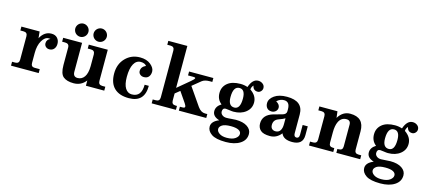

<svg xmlns="http://www.w3.org/2000/svg" viewBox="-68 -1440 5170 2319"><g transform="rotate(15 2516.5 -280.5)"><path d="M399.9 0H53.7V-48.8H92.8Q141.6 -48.8 141.6 -97.7V-390.6Q141.6 -439.5 92.8 -439.5H52.7V-488.3H280.8L288.6 -406.2Q338.9 -500 427.2 -500Q475.1 -500 501.5 -470.9Q527.8 -441.9 527.8 -398.9Q527.8 -359.9 506.3 -335Q484.9 -310.1 449.2 -310.1Q421.4 -310.1 403.3 -327.4Q385.3 -344.7 385.3 -370.1Q385.3 -415 430.2 -435.1Q421.9 -437 409.2 -437Q360.8 -437 325.7 -376.5Q290.5 -315.9 290.5 -224.1V-97.7Q290.5 -48.8 335 -48.8H399.9Z M837.4 9.8Q752 9.8 707.8 -26.6Q663.6 -63 663.6 -171.4V-390.6Q663.6 -439.5 612.3 -439.5H575.2V-488.3H811.5V-127.4Q811.5 -64 867.7 -64Q920.4 -64 951.9 -108.6Q983.4 -153.3 984.4 -243.2V-390.6Q983.4 -439.5 934.6 -439.5H895.5V-488.3H1132.8V-97.7Q1132.8 -48.8 1181.6 -48.8H1219.7V0H990.2V-65.9Q932.6 9.8 837.4 9.8ZM769.5 -552.7Q752.9 -552.7 737.8 -559.1Q722.7 -565.4 711.2 -576.9Q699.7 -588.4 693.4 -603.5Q687 -618.7 687 -635.3Q687 -651.4 693.4 -666.5Q699.7 -681.6 711.2 -693.1Q722.7 -704.6 737.8 -710.9Q752.9 -717.3 769.5 -717.3Q785.6 -717.3 800.8 -710.9Q815.9 -704.6 827.4 -693.1Q838.9 -681.6 845.2 -666.5Q851.6 -651.4 851.6 -635.3Q851.6 -618.7 845.2 -603.5Q838.9 -588.4 827.4 -576.9Q815.9 -565.4 800.8 -559.1Q785.6 -552.7 769.5 -552.7ZM999 -552.7Q982.4 -552.7 967.3 -559.1Q952.1 -565.4 940.7 -576.9Q929.2 -588.4 922.9 -603.5Q916.5 -618.7 916.5 -635.3Q916.5 -651.4 922.9 -666.5Q929.2 -681.6 940.7 -693.1Q952.1 -704.6 967.3 -710.9Q982.4 -717.3 999 -717.3Q1015.1 -717.3 1030.3 -710.9Q1045.4 -704.6 1056.9 -693.1Q1068.4 -681.6 1074.7 -666.5Q1081.1 -651.4 1081.1 -635.3Q1081.1 -618.7 1074.7 -603.5Q1068.4 -588.4 1056.9 -576.9Q1045.4 -565.4 1030.3 -559.1Q1015.1 -552.7 999 -552.7Z M1527.3 11.2Q1408.7 11.2 1345 -50.3Q1281.2 -111.8 1281.2 -231.9Q1281.2 -349.6 1354 -424.8Q1426.8 -500 1535.6 -500Q1618.7 -500 1668.9 -458.5Q1719.2 -417 1719.2 -371.1Q1719.2 -332.5 1699 -307.1Q1678.7 -281.7 1638.7 -281.7Q1609.4 -281.7 1590.3 -298.8Q1571.3 -315.9 1571.3 -339.8Q1571.3 -393.1 1629.4 -418.9Q1608.4 -449.2 1556.6 -449.2Q1501.5 -449.2 1470.5 -393.1Q1439.5 -336.9 1439.5 -231.9Q1439.5 -137.7 1469.7 -89.8Q1500 -42 1551.3 -42Q1672.4 -42 1672.4 -195.3H1724.6Q1724.6 11.2 1527.3 11.2Z M2495.1 0H2152.3V-48.8H2181.6Q2214.8 -48.8 2214.8 -64.5Q2214.8 -79.6 2196.8 -106L2108.4 -234.9L2049.3 -187V-97.7Q2049.3 -48.8 2098.1 -48.8H2115.7V0H1812.5V-48.8H1851.6Q1900.4 -48.8 1900.4 -97.7V-683.6Q1900.4 -732.4 1851.6 -732.4H1811.5V-781.2H2049.3V-256.8L2201.7 -384.3Q2241.7 -417.5 2241.7 -430.2Q2241.7 -439.5 2215.8 -439.5H2149.4V-488.3H2453.1V-439.5H2419.4Q2358.9 -439.5 2326.2 -414.1L2220.7 -328.1L2375.5 -104Q2415 -48.8 2466.3 -48.8H2495.1Z M2795.9 219.7Q2671.4 219.7 2616.5 181.6Q2561.5 143.6 2561.5 89.4Q2561.5 23.4 2653.8 -13.7Q2566.9 -39.6 2566.9 -106.9Q2566.9 -166.5 2630.9 -206.1Q2570.8 -252.9 2570.8 -334Q2570.8 -410.6 2627.7 -457.8Q2684.6 -504.9 2790 -504.9Q2835 -504.9 2878.9 -490.2Q2915.5 -597.2 2986.8 -597.2Q3019.5 -597.2 3044.2 -577.6Q3068.8 -558.1 3068.8 -526.9Q3068.8 -503.4 3051.5 -485.1Q3034.2 -466.8 3011.7 -466.8Q2955.6 -466.8 2944.8 -525.9Q2921.4 -500.5 2920.9 -470.2Q3004.9 -413.1 3004.9 -329.1Q3004.9 -253.9 2945.1 -206.1Q2885.3 -158.2 2792 -158.2Q2773.4 -158.2 2739.5 -163.6Q2705.6 -168.9 2693.8 -168.9Q2654.8 -168.5 2654.8 -124Q2654.8 -99.1 2676 -81.8Q2697.3 -64.5 2729 -64.5Q2761.2 -64.5 2790 -67.9Q2818.8 -71.3 2847.7 -71.3Q2938.5 -71.3 2990.7 -36.1Q3043 -1 3043 54.7Q3043 131.3 2974.6 175.5Q2906.2 219.7 2795.9 219.7ZM2788.6 -209Q2862.3 -209 2862.3 -339.8Q2862.3 -454.1 2790.5 -454.1Q2712.4 -454.1 2712.4 -320.8Q2712.4 -209 2788.6 -209ZM2793.9 167.5Q2864.3 167.5 2901.1 140.9Q2938 114.3 2938 82.5Q2938 51.8 2905.3 35.2Q2872.6 18.6 2809.6 18.6Q2733.4 18.6 2700.7 40.3Q2668 62 2668 90.3Q2668 121.1 2701.9 144.3Q2735.8 167.5 2793.9 167.5Z M3293.5 12.2Q3210.4 12.2 3175 -19.8Q3139.6 -51.8 3139.6 -105Q3139.6 -213.4 3264.6 -251L3370.1 -279.8Q3420.9 -293 3420.9 -331.5V-357.4Q3420.9 -451.2 3347.7 -451.2Q3298.3 -451.2 3258.8 -413.1Q3307.6 -385.7 3307.6 -346.7Q3307.6 -317.4 3286.1 -298.6Q3264.6 -279.8 3235.8 -279.8Q3198.2 -279.8 3178 -303.2Q3157.7 -326.7 3157.7 -362.8Q3157.7 -418 3215.6 -459Q3273.4 -500 3372.6 -500Q3574.7 -500 3574.7 -333V-98.6Q3574.7 -53.2 3608.4 -53.2Q3641.6 -53.2 3641.6 -98.6V-219.7H3705.6V-108.9Q3705.6 12.2 3571.3 12.2Q3460 12.2 3432.6 -59.1Q3376.5 12.2 3293.5 12.2ZM3342.8 -61Q3382.8 -61 3401.9 -90.3Q3420.9 -119.6 3420.9 -169.9V-244.1Q3399.4 -230 3340.6 -208.7Q3281.7 -187.5 3281.7 -125Q3281.7 -93.3 3298.8 -77.1Q3315.9 -61 3342.8 -61Z M4419.9 0H4121.6V-48.8H4139.2Q4188 -48.8 4188 -97.7V-370.1Q4188 -424.3 4134.8 -424.3Q4071.8 -424.3 4041.5 -363.3Q4016.6 -313 4016.6 -226.1V-97.7Q4016.6 -48.8 4065.4 -48.8H4083V0H3779.8V-48.8H3818.8Q3867.7 -48.8 3867.7 -97.7V-390.6Q3867.7 -439.5 3818.8 -439.5H3778.8V-488.3H4004.9L4014.6 -408.2Q4069.8 -500 4163.6 -500Q4336.9 -500 4336.9 -326.7V-97.7Q4336.9 -48.8 4385.7 -48.8H4419.9Z M4728 219.7Q4603.5 219.7 4548.6 181.6Q4493.7 143.6 4493.7 89.4Q4493.7 23.4 4585.9 -13.7Q4499 -39.6 4499 -106.9Q4499 -166.5 4563 -206.1Q4502.9 -252.9 4502.9 -334Q4502.9 -410.6 4559.8 -457.8Q4616.7 -504.9 4722.2 -504.9Q4767.1 -504.9 4811 -490.2Q4847.7 -597.2 4918.9 -597.2Q4951.7 -597.2 4976.3 -577.6Q5001 -558.1 5001 -526.9Q5001 -503.4 4983.6 -485.1Q4966.3 -466.8 4943.8 -466.8Q4887.7 -466.8 4877 -525.9Q4853.5 -500.5 4853 -470.2Q4937 -413.1 4937 -329.1Q4937 -253.9 4877.2 -206.1Q4817.4 -158.2 4724.1 -158.2Q4705.6 -158.2 4671.6 -163.6Q4637.7 -168.9 4626 -168.9Q4586.9 -168.5 4586.9 -124Q4586.9 -99.1 4608.2 -81.8Q4629.4 -64.5 4661.1 -64.5Q4693.4 -64.5 4722.2 -67.9Q4751 -71.3 4779.8 -71.3Q4870.6 -71.3 4922.9 -36.1Q4975.1 -1 4975.1 54.7Q4975.1 131.3 4906.7 175.5Q4838.4 219.7 4728 219.7ZM4720.7 -209Q4794.4 -209 4794.4 -339.8Q4794.4 -454.1 4722.7 -454.1Q4644.5 -454.1 4644.5 -320.8Q4644.5 -209 4720.7 -209ZM4726.1 167.5Q4796.4 167.5 4833.3 140.9Q4870.1 114.3 4870.1 82.5Q4870.1 51.8 4837.4 35.2Q4804.7 18.6 4741.7 18.6Q4665.5 18.6 4632.8 40.3Q4600.1 62 4600.1 90.3Q4600.1 121.1 4634 144.3Q4668 167.5 4726.1 167.5Z"/></g></svg>

Font: Munson
Style: Bold
Weight: 700
Designer: Paul James MIller
Foundry: High-Logic / Made with FontCreator
Version: Version 2.10;May 5, 2019;FontCreator 11.5.0.2430 64-bit